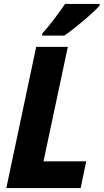

<svg xmlns="http://www.w3.org/2000/svg" viewBox="-20 -951 524 971"><path d="M194 -782 193 -771H305C352 -802 455 -888 484 -923V-931H309C276 -883 233 -824 194 -782ZM12 0H388L416 -135H200L323 -714H163Z"/></svg>

Font: Noto Sans SemiCondensed ExtraBold
Style: Italic
Weight: 800
Width: 4
Italic angle: -12°
Designer: Monotype Design Team
Foundry: Monotype Imaging Inc.
Version: Version 2.013